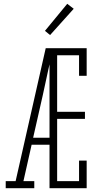

<svg xmlns="http://www.w3.org/2000/svg" viewBox="-20 -988 540 1008"><path d="M10 0V-37H62L220 -735H259Q245 -674 231.5 -612.5Q218 -551 205 -490L154 -265H240V-228H146L103 -37H160V0ZM240 0V-735H435V-590H395V-698H280V-401H426V-364H280V-37H395V-145H435V0ZM243 -804 216 -826 333 -968 367 -942Z"/></svg>

Font: Iosevka Slab Extralight
Style: Regular
Weight: 200
Monospace: yes
Designer: Belleve Invis
Foundry: Belleve Invis
Version: Version 11.1.1; ttfautohint (v1.8.3)